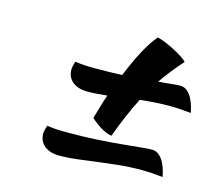

<svg xmlns="http://www.w3.org/2000/svg" viewBox="-81 -670 805 722"><g transform="rotate(15 321.0 -308.5)"><path d="M376 -169Q356 -172 334.5 -185Q313 -198 293 -216Q300 -240 307 -264Q314 -288 322 -311Q302 -309 283 -307.5Q264 -306 245 -306Q209 -306 187.5 -323.5Q166 -341 166 -372Q166 -377 168.5 -387.5Q171 -398 173 -403Q192 -400 209.5 -399Q227 -398 255 -398Q281 -398 306.5 -398.5Q332 -399 356 -400Q379 -457 402.5 -501Q426 -545 449 -571Q461 -569 480 -561Q499 -553 517.5 -543.5Q536 -534 551 -524Q566 -514 570 -508Q549 -485 530 -461Q511 -437 493 -411Q522 -413 543.5 -415.5Q565 -418 578 -418Q600 -418 617 -395Q634 -372 642 -329Q613 -332 594.5 -333Q576 -334 562 -334Q530 -334 500.5 -332Q471 -330 444 -327Q427 -294 410 -255Q393 -216 376 -169ZM205 -46Q169 -46 147.5 -63.5Q126 -81 126 -112Q126 -117 128.5 -127.5Q131 -138 133 -143Q152 -140 169.5 -139Q187 -138 215 -138Q274 -138 326 -141Q378 -144 420 -148Q462 -152 492 -155Q522 -158 538 -158Q560 -158 577 -135Q594 -112 602 -69Q573 -72 554.5 -73Q536 -74 522 -74Q472 -74 429 -69.5Q386 -65 348 -60Q310 -55 275 -50.5Q240 -46 205 -46Z"/></g></svg>

Font: Sweet Mavka Script
Style: Regular
Weight: 500
Designer: Pablo Impallari/Anastassiya Vishnevskaya
Foundry: Pablo Impallari/ Anastassiya Vishnevskaya
Version: Version 2.0/www.impallari.com/   behance.net/sweetcherry